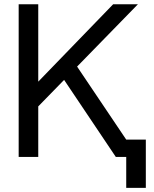

<svg xmlns="http://www.w3.org/2000/svg" viewBox="-20 -743 728 909"><path d="M577.6 -82V146.5H670.4V-82ZM268.1 -387.7 528.3 0H632.8L331.5 -447.8ZM161.1 -239.3 632.8 -722.7Q622.1 -722.7 606.4 -722.7Q590.8 -722.7 574.2 -722.7Q557.6 -722.7 542.2 -722.7Q526.9 -722.7 515.6 -722.7L161.1 -356.4V-722.7H68.4V0H161.1Z"/></svg>

Font: Giphurs SC
Style: Regular
Weight: 400
Version: Version 0.920